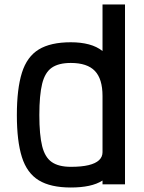

<svg xmlns="http://www.w3.org/2000/svg" viewBox="-20 -820 640 854"><path d="M295 14Q205 14 152.5 -18Q100 -50 77.5 -121Q55 -192 55 -308Q55 -425 77.5 -496.5Q100 -568 152.5 -600Q205 -632 295 -632Q340 -632 375.5 -622.5Q411 -613 436 -593V-800H536V0H436V-17Q411 -1 375.5 6.5Q340 14 295 14ZM295 -78Q343 -78 374 -85.5Q405 -93 420.5 -107.5Q436 -122 436 -143V-393Q436 -469 402 -504.5Q368 -540 295 -540Q241 -540 210.5 -519Q180 -498 167.5 -447.5Q155 -397 155 -308Q155 -220 167.5 -170Q180 -120 210.5 -99Q241 -78 295 -78Z"/></svg>

Font: Victor Mono Thin
Style: Bold
Weight: 700
Monospace: yes
Version: Version 1.561;gftools[0.9.30]